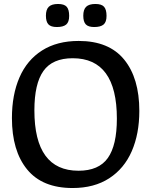

<svg xmlns="http://www.w3.org/2000/svg" viewBox="-20 -936 761 966"><path d="M40 -342Q40 -459 78 -546.5Q116 -634 191.5 -682Q267 -730 376 -730Q528 -730 604.5 -636.5Q681 -543 681 -378Q681 -263 643 -175.5Q605 -88 529.5 -39Q454 10 345 10Q193 10 116.5 -83.5Q40 -177 40 -342ZM568 -339Q568 -643 346 -643Q244 -643 198.5 -579Q153 -515 153 -381Q153 -77 375 -77Q477 -77 522.5 -141Q568 -205 568 -339ZM211 -857Q211 -888 225.5 -902Q240 -916 272 -916Q303 -916 315.5 -902Q328 -888 328 -856Q328 -825 313 -812.5Q298 -800 266 -800Q236 -800 223.5 -813.5Q211 -827 211 -857ZM399 -857Q399 -888 413.5 -902Q428 -916 460 -916Q491 -916 503.5 -902Q516 -888 516 -856Q516 -825 501 -812.5Q486 -800 454 -800Q424 -800 411.5 -813.5Q399 -827 399 -857Z"/></svg>

Font: Enriqueta Medium
Style: Regular
Weight: 500
Designer: Viviana Monsalve, Gustavo Ibarra
Foundry: 72Puntos
Version: Version 2.000